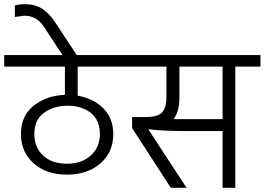

<svg xmlns="http://www.w3.org/2000/svg" viewBox="-40 -897 1264 917"><path d="M437 -256C437 -214.7 422.5 -180.8 393.5 -154.5C364.5 -128.2 326.7 -115 280 -115C232 -115 194 -128 166 -154C138 -180 124 -214.3 124 -257C124 -302.3 139.5 -336.2 170.5 -358.5C201.5 -380.8 238.3 -392 281 -392C328.3 -392 366.2 -380.3 394.5 -357C422.8 -333.7 437 -300 437 -256ZM581 -579V-634H-20V-579H270V-444C212.7 -442 163.3 -425 122 -393C80.7 -361 60 -315.7 60 -257C60 -199.7 80.2 -153 120.5 -117C160.8 -81 213.7 -63 279 -63C345 -63 398.5 -80.8 439.5 -116.5C480.5 -152.2 501 -198.7 501 -256C501 -306.7 485.2 -347.8 453.5 -379.5C421.8 -411.2 381 -431.3 331 -440V-579Z M31 -816 77 -822C116.3 -822 148 -803.3 172 -766L263 -627H331L225 -788C205 -818.7 183.7 -841.2 161 -855.5C138.3 -869.8 111 -877 79 -877C61.7 -877 45.7 -875 31 -871Z M789 -328C807.7 -352.7 817 -386.3 817 -429V-579H1023V-328ZM1204 -634H541V-579H755V-436C755 -401.3 748.3 -376.3 735 -361C721.7 -345.7 695.3 -338 656 -338H591V-285L776 0H851L668 -280C714.7 -274 775.3 -271 850 -271H1023V0H1084V-579H1204Z"/></svg>

Font: Hind Light
Style: Regular
Weight: 300
Designer: Manushi Parikh, Satya Rajpurohit
Foundry: Indian Type Foundry
Version: Version 1.201;PS 1.0;hotconv 1.0.78;makeotf.lib2.5.61930; tt